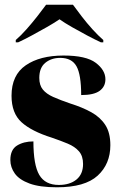

<svg xmlns="http://www.w3.org/2000/svg" viewBox="-20 -786 512 816"><path d="M222 10Q149 10 105.5 -6Q62 -22 43 -48.5Q24 -75 24 -106Q24 -150 52.5 -167.5Q81 -185 122 -185Q122 -85 147 -42.5Q172 0 230 0Q277 0 305 -23Q333 -46 333 -89Q333 -123 315.5 -143Q298 -163 268 -175.5Q238 -188 200 -201Q114 -228 71.5 -266.5Q29 -305 29 -379Q29 -467 89.5 -508.5Q150 -550 250 -550Q346 -550 387 -519Q428 -488 428 -449Q428 -418 403.5 -400Q379 -382 325 -382Q325 -469 305 -504.5Q285 -540 236 -540Q198 -540 172.5 -519Q147 -498 147 -455Q147 -424 162 -405.5Q177 -387 206 -374Q235 -361 279 -346Q330 -330 368 -309Q406 -288 427.5 -255Q449 -222 449 -169Q449 -89 395 -39.5Q341 10 222 10ZM47 -616Q69 -635 92.5 -661.5Q116 -688 138 -716Q160 -744 176 -766H290Q306 -744 327.5 -716Q349 -688 373 -661.5Q397 -635 419 -616V-606H409Q383 -618 350 -635.5Q317 -653 285.5 -671Q254 -689 233 -704Q211 -689 179.5 -671Q148 -653 115.5 -635.5Q83 -618 57 -606H47Z"/></svg>

Font: Noto Serif Display SemiCondensed Black
Style: Regular
Weight: 900
Width: 4
Designer: Monotype Design Team
Foundry: Monotype Imaging Inc.
Version: Version 2.009